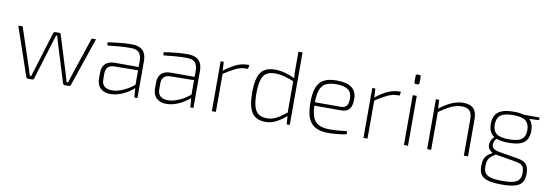

<svg xmlns="http://www.w3.org/2000/svg" viewBox="-63 -1159 5224 1827"><g transform="rotate(10 2548.5 -245.5)"><path d="M783 -482 623 -13Q621 -7 616.5 -3.5Q612 0 605 0H566Q559 0 554 -4Q549 -8 547 -14L434 -379Q429 -397 424 -415.5Q419 -434 413 -452H402Q397 -434 391.5 -415.5Q386 -397 380 -379L268 -14Q266 -8 261 -4Q256 0 249 0H210Q204 0 199 -3.5Q194 -7 192 -13L32 -482H74L202 -97Q208 -80 212.5 -63.5Q217 -47 223 -31H236Q241 -48 246.5 -64.5Q252 -81 257 -98L371 -468Q373 -474 378 -478Q383 -482 389 -482H427Q433 -482 438 -478Q443 -474 444 -468L559 -98Q563 -81 568.5 -64.5Q574 -48 579 -31H592Q598 -48 602.5 -64.5Q607 -81 613 -98L741 -482Z M1126 -494Q1171 -494 1203 -480Q1235 -466 1251.5 -435.5Q1268 -405 1268 -354V0H1238L1230 -106L1228 -113V-354Q1228 -400 1206 -429Q1184 -458 1121 -458Q1071 -458 1012.5 -453.5Q954 -449 900 -443L896 -473Q928 -478 963.5 -482.5Q999 -487 1039.5 -490.5Q1080 -494 1126 -494ZM1243 -293 1242 -261 1000 -258Q958 -257 937.5 -236Q917 -215 917 -175V-121Q917 -76 940.5 -53.5Q964 -31 1011 -30Q1047 -29 1089 -42.5Q1131 -56 1171 -80Q1211 -104 1239 -133V-98Q1225 -82 1201 -64.5Q1177 -47 1146 -30.5Q1115 -14 1079.5 -3.5Q1044 7 1007 7Q967 7 937.5 -7.5Q908 -22 892 -50Q876 -78 876 -118V-178Q876 -233 907.5 -263Q939 -293 996 -293Z M1667 -494Q1712 -494 1744 -480Q1776 -466 1792.5 -435.5Q1809 -405 1809 -354V0H1779L1771 -106L1769 -113V-354Q1769 -400 1747 -429Q1725 -458 1662 -458Q1612 -458 1553.5 -453.5Q1495 -449 1441 -443L1437 -473Q1469 -478 1504.5 -482.5Q1540 -487 1580.5 -490.5Q1621 -494 1667 -494ZM1784 -293 1783 -261 1541 -258Q1499 -257 1478.5 -236Q1458 -215 1458 -175V-121Q1458 -76 1481.5 -53.5Q1505 -31 1552 -30Q1588 -29 1630 -42.5Q1672 -56 1712 -80Q1752 -104 1780 -133V-98Q1766 -82 1742 -64.5Q1718 -47 1687 -30.5Q1656 -14 1620.5 -3.5Q1585 7 1548 7Q1508 7 1478.5 -7.5Q1449 -22 1433 -50Q1417 -78 1417 -118V-178Q1417 -233 1448.5 -263Q1480 -293 1537 -293Z M2017 -482 2022 -393 2026 -377V0H1987V-482ZM2262 -494 2256 -456H2236Q2186 -456 2137 -432Q2088 -408 2022 -365L2020 -395Q2078 -442 2133.5 -468Q2189 -494 2242 -494Z M2511 -494Q2560 -494 2608.5 -480.5Q2657 -467 2708 -444L2706 -413Q2649 -435 2605.5 -446.5Q2562 -458 2516 -458Q2466 -458 2435 -438Q2404 -418 2389.5 -370Q2375 -322 2375 -242Q2375 -161 2389 -113.5Q2403 -66 2434 -45Q2465 -24 2515 -24Q2546 -24 2574.5 -34Q2603 -44 2635 -64.5Q2667 -85 2706 -117L2707 -82Q2657 -38 2608.5 -13Q2560 12 2507 12Q2414 12 2374 -48Q2334 -108 2334 -241Q2334 -333 2352 -388.5Q2370 -444 2409 -469Q2448 -494 2511 -494ZM2740 -700V0H2710L2704 -84L2700 -89V-426L2704 -442Q2701 -468 2700.5 -490Q2700 -512 2700 -539V-700Z M3107 -494Q3205 -494 3252.5 -458.5Q3300 -423 3301 -352Q3303 -288 3278.5 -254.5Q3254 -221 3195 -221H2915V-254H3189Q3230 -254 3246 -280Q3262 -306 3260 -350Q3259 -407 3222 -432.5Q3185 -458 3109 -458Q3045 -458 3007.5 -438Q2970 -418 2954 -371Q2938 -324 2938 -245Q2938 -161 2956.5 -112.5Q2975 -64 3015.5 -44Q3056 -24 3120 -24Q3167 -24 3210.5 -28Q3254 -32 3285 -36L3290 -8Q3272 -2 3241 2.5Q3210 7 3176 9.5Q3142 12 3115 12Q3037 12 2989 -13.5Q2941 -39 2918.5 -95Q2896 -151 2896 -243Q2896 -336 2917.5 -391Q2939 -446 2985.5 -470Q3032 -494 3107 -494Z M3482 -482 3487 -393 3491 -377V0H3452V-482ZM3727 -494 3721 -456H3701Q3651 -456 3602 -432Q3553 -408 3487 -365L3485 -395Q3543 -442 3598.5 -468Q3654 -494 3707 -494Z M3882 -482V0H3843V-482ZM3871 -683Q3887 -683 3887 -667V-607Q3887 -591 3871 -591H3854Q3838 -591 3838 -607V-667Q3838 -683 3854 -683Z M4332 -494Q4462 -494 4462 -362V0H4422V-354Q4422 -409 4398 -433.5Q4374 -458 4323 -458Q4270 -458 4220 -434Q4170 -410 4102 -363L4101 -396Q4161 -444 4218.5 -469Q4276 -494 4332 -494ZM4099 -482 4103 -393 4106 -377V0H4067V-482Z M4819 -494Q4890 -494 4932.5 -477Q4975 -460 4994 -427Q5013 -394 5013 -343Q5013 -293 4994 -259.5Q4975 -226 4932.5 -210Q4890 -194 4818 -194Q4748 -194 4704.5 -210Q4661 -226 4641.5 -259.5Q4622 -293 4622 -343Q4622 -394 4641.5 -427Q4661 -460 4704 -477Q4747 -494 4819 -494ZM4818 -461Q4731 -461 4695.5 -432Q4660 -403 4660 -343Q4660 -283 4696 -255Q4732 -227 4818 -227Q4906 -227 4940.5 -255Q4975 -283 4975 -343Q4975 -403 4940.5 -432Q4906 -461 4818 -461ZM5070 -482 5067 -456 4947 -451 4912 -482ZM4684 -228 4712 -224Q4687 -201 4678.5 -173.5Q4670 -146 4684 -124Q4698 -102 4741 -94L4931 -62Q4996 -51 5018 -20.5Q5040 10 5040 68Q5040 121 5019 151.5Q4998 182 4950 195.5Q4902 209 4824 209Q4762 209 4719.5 201.5Q4677 194 4651 178Q4625 162 4613.5 135Q4602 108 4602 69Q4602 35 4608 11.5Q4614 -12 4630 -30.5Q4646 -49 4674 -64L4721 -90L4749 -81L4699 -49Q4676 -34 4663.5 -18.5Q4651 -3 4646 17Q4641 37 4641 67Q4641 107 4658.5 130.5Q4676 154 4716 164Q4756 174 4823 174Q4889 174 4928 164Q4967 154 4984 130.5Q5001 107 5001 67Q5001 37 4994.5 18Q4988 -1 4969 -12.5Q4950 -24 4914 -30L4722 -62Q4691 -67 4672 -81.5Q4653 -96 4645 -115.5Q4637 -135 4640 -155.5Q4643 -176 4654 -195.5Q4665 -215 4684 -228Z"/></g></svg>

Font: Exo 2 ExtraLight
Style: Regular
Weight: 250
Designer: Natanael Gama
Foundry: Natanael Gama
Version: Version 2.010